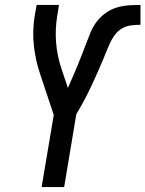

<svg xmlns="http://www.w3.org/2000/svg" viewBox="-20 -755 587 775"><path d="M148 0 197 -291 143 -453Q124 -508 117 -568.5Q110 -629 120 -691L128 -735H218L211 -691Q202 -636 206.5 -582Q211 -528 228 -478L254 -400Q264 -423 274 -445.5Q284 -468 293 -490.5Q302 -513 311 -535.5Q320 -558 328.5 -581Q337 -604 346.5 -626.5Q356 -649 371.5 -669Q387 -689 408 -703.5Q429 -718 452.5 -725Q476 -732 499.5 -733.5Q523 -735 547 -735V-655Q528 -655 508.5 -652.5Q489 -650 472 -640Q455 -630 443 -613.5Q431 -597 423 -579Q415 -561 407.5 -542.5Q400 -524 392.5 -506Q385 -488 377 -470Q369 -452 361 -434.5Q353 -417 344.5 -399Q336 -381 327 -363.5Q318 -346 308 -328.5Q298 -311 288 -294L239 0Z"/></svg>

Font: Iosevka Curly Medium Oblique
Style: Regular
Weight: 500
Italic angle: -9°
Monospace: yes
Designer: Belleve Invis
Foundry: Belleve Invis
Version: Version 11.1.0; ttfautohint (v1.8.3)